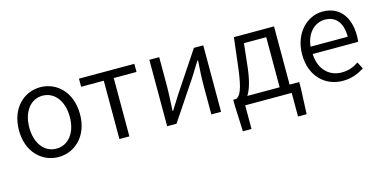

<svg xmlns="http://www.w3.org/2000/svg" viewBox="-72 -935 2995 1507"><g transform="rotate(-15 1425.0 -181.0)"><path d="M301 13C433 13 549 -91 549 -269C549 -450 433 -554 301 -554C169 -554 53 -450 53 -269C53 -91 169 13 301 13ZM301 -55C204 -55 137 -141 137 -269C137 -398 204 -485 301 -485C399 -485 466 -398 466 -269C466 -141 399 -55 301 -55Z M797 0H878V-474H1063V-540H613V-474H797Z M1185 0H1261L1475 -320C1496 -353 1527 -403 1548 -437H1553C1548 -366 1544 -294 1544 -236V0H1623V-540H1547L1334 -220C1313 -187 1282 -137 1261 -104H1257C1260 -174 1265 -247 1265 -304V-540H1185Z M1819 0H2197V192H2267L2276 -16V-67H2198V-540H1872L1843 -297C1821 -120 1796 -83 1765 -67H1740V-16L1749 192H1819ZM1854 -67C1879 -105 1902 -170 1915 -283L1936 -474H2117V-67Z M2611 13C2685 13 2740 -12 2786 -41L2757 -97C2716 -69 2674 -53 2620 -53C2512 -53 2440 -132 2435 -252H2804C2807 -266 2808 -283 2808 -301C2808 -457 2730 -554 2595 -554C2471 -554 2354 -445 2354 -269C2354 -92 2468 13 2611 13ZM2434 -312C2445 -423 2516 -488 2596 -488C2684 -488 2736 -427 2736 -312Z"/></g></svg>

Font: ChiuKong Gothic MN Normal
Style: Regular
Weight: 350
Designer: Ryoko NISHIZUKA 西塚涼子 (kana, bopomofo & ideographs); Paul D. Hunt (Latin, Greek & Cyrillic); Sandoll Communications 산돌커뮤니
Foundry: Adobe
Version: Version 1.300